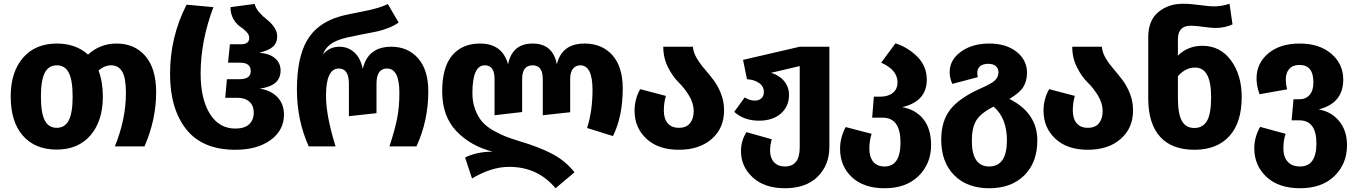

<svg xmlns="http://www.w3.org/2000/svg" viewBox="-20 -780 7224 1023"><path d="M601 -548Q697 -548 754.5 -481.5Q812 -415 812 -288Q812 -143 750 0H592Q651 -145 651 -285Q651 -365 631 -398.5Q611 -432 572 -432Q536 -432 505 -404Q528 -344 528 -265Q528 -136 462.5 -59.5Q397 17 282 17Q167 17 102 -57Q37 -131 37 -266Q37 -396 102.5 -472Q168 -548 283 -548Q384 -548 449 -489Q513 -548 601 -548ZM282 -99Q326 -99 346.5 -139Q367 -179 367 -265Q367 -353 346.5 -392.5Q326 -432 283 -432Q239 -432 218.5 -392Q198 -352 198 -266Q198 -178 218.5 -138.5Q239 -99 282 -99Z M1234 18Q1059 18 972.5 -91Q886 -200 886 -387Q886 -583 974 -755L1117 -742Q1049 -561 1049 -388Q1049 -253 1098 -174Q1147 -95 1234 -95Q1283 -95 1307.5 -118Q1332 -141 1332 -180Q1332 -217 1309 -238Q1286 -259 1244 -259H1180L1189 -358H1256Q1316 -358 1316 -401Q1316 -446 1260 -446H1195L1205 -544H1263Q1308 -544 1308 -578Q1308 -595 1292.5 -611Q1277 -627 1258 -639.5Q1239 -652 1223.5 -679Q1208 -706 1208 -742L1337 -759Q1342 -736 1362 -713.5Q1382 -691 1403 -675Q1424 -659 1440.5 -635.5Q1457 -612 1457 -586Q1457 -552 1434.5 -531.5Q1412 -511 1361 -499Q1416 -495 1445.5 -469.5Q1475 -444 1475 -404Q1475 -322 1364 -308Q1425 -298 1459 -261.5Q1493 -225 1493 -169Q1493 -86 1422 -34Q1351 18 1234 18Z M1625 0Q1562 -139 1562 -303Q1562 -470 1615 -563Q1668 -656 1789 -692Q1819 -701 1913 -719Q2007 -737 2046 -759L2104 -660Q2081 -643 2048 -630.5Q2015 -618 1989.5 -612.5Q1964 -607 1921 -599Q1878 -591 1858 -586Q1793 -575 1754.5 -553Q1716 -531 1700 -489Q1734 -531 1789 -531Q1833 -531 1866.5 -502Q1900 -473 1913 -413Q1940 -531 2065 -531Q2153 -531 2207.5 -469.5Q2262 -408 2262 -293Q2262 -137 2199 0H2055Q2083 -85 2095.5 -146.5Q2108 -208 2108 -285Q2108 -415 2042 -415Q1986 -415 1986 -334V-177L1839 -161V-334Q1839 -415 1785 -415Q1717 -415 1717 -270Q1717 -163 1768 0Z M3095 -548Q3187 -548 3242.5 -486.5Q3298 -425 3298 -309Q3298 -160 3246 -55L3108 -98Q3137 -188 3137 -301Q3137 -432 3072 -432Q3048 -432 3033 -414Q3018 -396 3018 -360V-182L2872 -166V-359Q2872 -432 2818 -432Q2762 -432 2762 -359V-183L2615 -166V-360Q2615 -432 2563 -432Q2497 -432 2497 -284Q2497 -235 2512 -196Q2527 -157 2549 -131.5Q2571 -106 2608 -85Q2645 -64 2675 -52.5Q2705 -41 2750 -27Q2852 3 2922.5 40Q2993 77 3041 138L2940 223Q2845 109 2693 109Q2598 109 2495 171L2458 59Q2522 28 2605 28Q2487 -2 2411.5 -81.5Q2336 -161 2336 -293Q2336 -422 2389.5 -485Q2443 -548 2537 -548Q2657 -548 2687 -437Q2709 -548 2818 -548Q2926 -548 2947 -437Q2973 -548 3095 -548Z M3672 -531Q3674 -501 3692 -470.5Q3710 -440 3734 -412.5Q3758 -385 3781.5 -354Q3805 -323 3821.5 -281Q3838 -239 3838 -192Q3838 -97 3772 -39.5Q3706 18 3597 18Q3487 18 3424 -41Q3361 -100 3361 -190Q3361 -252 3391 -305L3528 -269Q3517 -234 3517 -191Q3517 -148 3537.5 -123.5Q3558 -99 3597 -99Q3637 -99 3656.5 -123.5Q3676 -148 3676 -187Q3676 -231 3650.5 -272Q3625 -313 3595 -342Q3565 -371 3539.5 -421Q3514 -471 3514 -531Z M4241 -531H4399V2Q4399 100 4336.5 161.5Q4274 223 4162 223Q4054 223 3991 165.5Q3928 108 3928 25Q3928 -29 3957 -76L4092 -38Q4083 -7 4083 23Q4083 61 4104 84Q4125 107 4162 107Q4241 107 4241 6V-428L4088 -392Q4131 -380 4157.5 -348.5Q4184 -317 4184 -274Q4184 -213 4140.5 -175Q4097 -137 4024 -137Q3944 -137 3892 -184L3948 -261Q3974 -244 4002 -244Q4024 -244 4037 -256.5Q4050 -269 4050 -290Q4050 -320 4024 -338Q3998 -356 3960 -358L3939 -461Z M4787 -209Q4858 -197 4899.5 -145.5Q4941 -94 4941 -7Q4941 92 4874.5 157.5Q4808 223 4693 223Q4582 223 4519 164Q4456 105 4456 13Q4456 -48 4486 -103L4624 -67Q4612 -29 4612 12Q4612 56 4632.5 81.5Q4653 107 4693 107Q4778 107 4778 -21Q4778 -153 4683 -153H4627L4636 -265H4670Q4712 -265 4737 -285Q4762 -305 4762 -341Q4762 -408 4675 -446L4751 -549Q4816 -529 4867 -478.5Q4918 -428 4918 -355Q4918 -240 4787 -209Z M5358 -253Q5507 -178 5507 -32Q5507 86 5437.5 154.5Q5368 223 5251 223Q5133 223 5064 153.5Q4995 84 4995 -36Q4995 -134 5042.5 -195.5Q5090 -257 5201 -307Q5263 -334 5281.5 -352Q5300 -370 5300 -395Q5300 -415 5286 -427.5Q5272 -440 5246 -440Q5217 -440 5202 -427Q5187 -414 5187 -392Q5187 -380 5190 -369L5054 -333Q5040 -364 5040 -396Q5040 -461 5100 -504.5Q5160 -548 5251 -548Q5341 -548 5396.5 -504Q5452 -460 5452 -392Q5452 -349 5432.5 -317Q5413 -285 5358 -253ZM5250 107Q5345 107 5345 -32Q5345 -151 5274 -212Q5205 -177 5181.5 -138Q5158 -99 5158 -31Q5158 107 5250 107Z M5851 -531Q5853 -501 5871 -470.5Q5889 -440 5913 -412.5Q5937 -385 5960.5 -354Q5984 -323 6000.5 -281Q6017 -239 6017 -192Q6017 -97 5951 -39.5Q5885 18 5776 18Q5666 18 5603 -41Q5540 -100 5540 -190Q5540 -252 5570 -305L5707 -269Q5696 -234 5696 -191Q5696 -148 5716.5 -123.5Q5737 -99 5776 -99Q5816 -99 5835.5 -123.5Q5855 -148 5855 -187Q5855 -231 5829.5 -272Q5804 -313 5774 -342Q5744 -371 5718.5 -421Q5693 -471 5693 -531Z M6386 -536Q6482 -536 6539 -458Q6596 -380 6596 -263Q6596 -127 6530 -54.5Q6464 18 6344 18Q6224 18 6161.5 -51Q6099 -120 6098 -252V-582Q6098 -671 6151.5 -715.5Q6205 -760 6283 -760Q6321 -760 6373 -753Q6425 -746 6445 -746Q6490 -746 6531 -760L6547 -650Q6505 -631 6456 -631Q6433 -631 6392 -637Q6351 -643 6324 -643Q6256 -643 6256 -570V-484Q6310 -536 6386 -536ZM6344 -98Q6388 -98 6410.5 -135Q6433 -172 6433 -263Q6433 -420 6348 -420Q6296 -420 6256 -374V-257Q6256 -174 6277 -136Q6298 -98 6344 -98Z M7006 -197Q7072 -186 7114.5 -135.5Q7157 -85 7157 -6Q7157 93 7090 158Q7023 223 6907 223Q6793 223 6728 162.5Q6663 102 6663 10Q6663 -49 6694 -104L6830 -67Q6818 -34 6818 11Q6818 56 6841 81.5Q6864 107 6907 107Q6994 107 6994 -16Q6994 -139 6902 -139H6862L6872 -251H6903Q6938 -251 6958 -274.5Q6978 -298 6978 -341Q6978 -434 6904 -434Q6868 -434 6849.5 -413Q6831 -392 6831 -358Q6831 -332 6838 -304L6691 -278Q6675 -321 6675 -362Q6675 -443 6737.5 -495.5Q6800 -548 6905 -548Q7010 -548 7073.5 -493.5Q7137 -439 7137 -356Q7137 -230 7006 -197Z"/></svg>

Font: FiraGO
Style: Bold
Weight: 700
Designer: bBox Type
Foundry: bBox Type GmbH
Version: Version 1.001;PS 001.001;hotconv 1.0.88;makeotf.lib2.5.64775